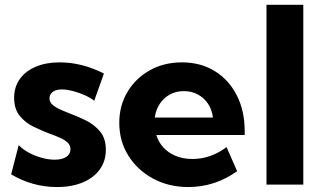

<svg xmlns="http://www.w3.org/2000/svg" viewBox="-20 -752 1315 782"><path d="M25.4 -42 56.2 -161.1Q70.8 -145 95.5 -131.3Q120.1 -117.7 148.7 -109.6Q177.2 -101.6 202.6 -101.6Q232.9 -101.6 250 -113Q267.1 -124.5 267.1 -144Q267.1 -160.2 255.6 -171.1Q244.1 -182.1 224.9 -190.7Q205.6 -199.2 182.1 -207.5Q150.4 -219.7 116.9 -235.8Q83.5 -252 60.5 -279.8Q37.6 -307.6 37.6 -353.5Q37.6 -397.5 60.5 -429.9Q83.5 -462.4 125.5 -480.2Q167.5 -498 223.1 -498Q313.5 -498 403.3 -452.6L363.8 -341.8Q348.1 -354 324.7 -364.5Q301.3 -375 276.6 -381.3Q252 -387.7 232.4 -387.7Q208.5 -387.7 195.1 -377.9Q181.6 -368.2 181.6 -351.1Q181.6 -338.4 190.9 -328.4Q200.2 -318.4 218.5 -309.3Q236.8 -300.3 263.7 -290Q296.9 -277.8 330.8 -261Q364.7 -244.1 387.9 -216.1Q411.1 -188 411.1 -141.6Q411.1 -96.2 386.5 -62Q361.8 -27.8 317.1 -9Q272.5 9.8 212.4 9.8Q112.3 9.8 25.4 -42Z M945.8 -54.7Q855 9.8 747.1 9.8Q667 9.8 603.3 -24.7Q539.6 -59.1 502.7 -118.2Q465.8 -177.2 465.8 -251.5Q465.8 -322.3 499.3 -377.9Q532.7 -433.6 590.3 -465.8Q647.9 -498 721.2 -498Q796.9 -498 854.5 -462.6Q912.1 -427.2 944.3 -364Q976.6 -300.8 976.6 -217.8V-202.1H616.7Q625.5 -173.3 645.3 -151.6Q665 -129.9 695.1 -117.2Q725.1 -104.5 763.7 -104.5Q838.4 -104.5 902.8 -152.8ZM610.4 -273.4H847.2Q843.3 -305.2 827.4 -329.3Q811.5 -353.5 785.9 -367.2Q760.3 -380.9 728.5 -380.9Q696.3 -380.9 671.1 -366.7Q646 -352.5 630.4 -328.6Q614.7 -304.7 610.4 -273.4Z M1215.3 0H1065.4V-732.4H1215.3Z"/></svg>

Font: Kumbh Sans
Style: Bold
Weight: 700
Version: Version 1.005